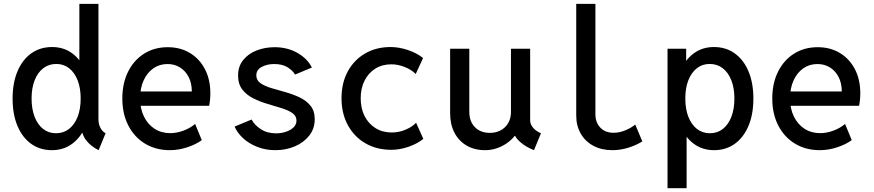

<svg xmlns="http://www.w3.org/2000/svg" viewBox="-20 -772 4540 997"><path d="M492.2 7.8Q453.6 -11.7 431.2 -38.8Q408.7 -65.9 406.2 -92.8L420.4 -81.5H381.8L402.8 -140.1V-408.2L381.3 -460.4H392.1V-752H491.2V-151.9Q491.2 -127.9 501.5 -108.2Q511.7 -88.4 528.3 -80.1ZM249.5 7.8Q188 7.8 141.8 -25.1Q95.7 -58.1 70.6 -118.4Q45.4 -178.7 45.4 -260.3Q45.4 -341.3 70.8 -401.6Q96.2 -461.9 142.3 -494.9Q188.5 -527.8 250.5 -527.8Q311 -527.8 355.7 -494.6Q400.4 -461.4 425.5 -401.1Q450.7 -340.8 450.7 -260.3Q450.7 -179.7 425.5 -119.4Q400.4 -59.1 355.2 -25.6Q310.1 7.8 249.5 7.8ZM271 -80.1Q309.6 -80.1 338.4 -102.5Q367.2 -125 383.1 -165.5Q398.9 -206.1 398.9 -260.3Q398.9 -314.9 383.1 -355.2Q367.2 -395.5 338.9 -417.7Q310.5 -439.9 272.5 -439.9Q233.4 -439.9 204.6 -417.7Q175.8 -395.5 159.9 -355.2Q144 -314.9 144 -260.3Q144 -206.1 159.7 -165.5Q175.3 -125 203.9 -102.5Q232.4 -80.1 271 -80.1Z M862.3 7.8Q789.1 7.8 733.4 -25.9Q677.7 -59.6 646.5 -120.1Q615.2 -180.7 615.2 -260.3Q615.2 -339.4 645 -399.4Q674.8 -459.5 728 -493.2Q781.2 -526.9 851.1 -526.9Q916.5 -526.9 966.3 -496.8Q1016.1 -466.8 1044.2 -412.8Q1072.3 -358.9 1072.3 -287.6Q1072.3 -272 1070.6 -253.7Q1068.8 -235.4 1065.9 -222.7H692.9V-296.9H976.1Q976.1 -339.4 960 -371.3Q943.8 -403.3 915.3 -421.4Q886.7 -439.5 849.6 -439.5Q808.1 -439.5 776.1 -417Q744.1 -394.5 725.8 -354.5Q707.5 -314.5 707.5 -261.2Q707.5 -207.5 727.5 -166.7Q747.6 -126 782.7 -103.3Q817.9 -80.6 863.8 -80.6Q897.5 -80.6 932.4 -93.5Q967.3 -106.4 993.2 -128.4L1027.8 -44.4Q997.6 -22 952.1 -7.1Q906.7 7.8 862.3 7.8Z M1410.2 7.8Q1358.9 7.8 1315.7 -9.3Q1272.5 -26.4 1242.2 -54.4Q1211.9 -82.5 1198.2 -114.7L1286.6 -151.4Q1299.8 -124.5 1333 -102.1Q1366.2 -79.6 1413.6 -79.6Q1440.9 -79.6 1465.3 -87.9Q1489.7 -96.2 1504.6 -110.8Q1519.5 -125.5 1519.5 -146Q1519.5 -170.4 1497.6 -185.3Q1475.6 -200.2 1441.2 -210.7Q1406.7 -221.2 1368.2 -232.7Q1329.6 -244.1 1294.9 -261.5Q1260.3 -278.8 1238.3 -307.1Q1216.3 -335.4 1216.3 -379.9Q1216.3 -427.7 1243.2 -460.7Q1270 -493.7 1313.2 -510.3Q1356.4 -526.9 1405.8 -526.9Q1472.2 -526.9 1523.9 -497.6Q1575.7 -468.3 1599.6 -421.4L1512.2 -384.8Q1500 -405.8 1473.1 -422.6Q1446.3 -439.5 1403.8 -439.5Q1367.2 -439.5 1339.1 -424.6Q1311 -409.7 1311 -380.4Q1311 -355 1333 -339.8Q1355 -324.7 1389.4 -314.5Q1423.8 -304.2 1462.4 -293.5Q1501 -282.7 1535.6 -266.4Q1570.3 -250 1592.3 -223.1Q1614.3 -196.3 1614.3 -152.8Q1614.3 -104.5 1586.2 -68.4Q1558.1 -32.2 1511.5 -12.2Q1464.8 7.8 1410.2 7.8Z M2012.2 5.9Q1935.5 5.9 1877.2 -28.1Q1818.8 -62 1786.1 -122.6Q1753.4 -183.1 1753.4 -262.2Q1753.4 -340.8 1785.6 -400.6Q1817.9 -460.4 1875.5 -494.1Q1933.1 -527.8 2008.3 -527.8Q2050.8 -527.8 2097.4 -512.5Q2144 -497.1 2176.8 -470.7L2138.7 -387.7Q2118.2 -409.2 2082.8 -423.6Q2047.4 -438 2012.2 -438Q1964.8 -438 1929.2 -415.8Q1893.6 -393.6 1873.3 -353.8Q1853 -314 1853 -261.7Q1853 -209 1873.3 -169.2Q1893.6 -129.4 1929.9 -106.7Q1966.3 -84 2014.2 -84Q2052.2 -84 2087.2 -99.1Q2122.1 -114.3 2140.6 -134.8L2178.2 -50.8Q2147.5 -25.9 2101.8 -10Q2056.2 5.9 2012.2 5.9Z M2499 7.8Q2443.8 7.8 2403.1 -16.1Q2362.3 -40 2339.8 -83Q2317.4 -126 2317.4 -184.1V-519H2417V-190.9Q2417 -142.1 2445.3 -112.5Q2473.6 -83 2521 -82Q2554.7 -81.5 2579.8 -95.2Q2605 -108.9 2619.1 -133.3Q2633.3 -157.7 2633.3 -190.9V-519H2732.9V-146.5Q2732.9 -127 2748 -108.9Q2763.2 -90.8 2789.1 -80.1L2752.9 7.8Q2709.5 -9.3 2679.7 -35.9Q2649.9 -62.5 2649.4 -87.9L2682.1 -66.4H2625L2674.3 -99.1Q2647.5 -48.8 2599.6 -20.5Q2551.8 7.8 2499 7.8Z M3159.7 7.8Q3103.5 7.8 3061.3 -14.9Q3019 -37.6 2995.6 -78.1Q2972.2 -118.7 2972.2 -171.4V-752H3071.8V-178.7Q3071.8 -136.2 3097.2 -109.4Q3122.6 -82.5 3166.5 -82.5Q3196.3 -82.5 3226.6 -95Q3256.8 -107.4 3278.8 -125L3315.4 -37.6Q3282.2 -17.1 3241.5 -4.6Q3200.7 7.8 3159.7 7.8Z M3446.3 205.1V-519H3543V-455.1H3557.1L3533.7 -405.8V-125.5L3562.5 -65.9H3545.4V205.1ZM3688 7.8Q3627.4 7.8 3582.3 -25.6Q3537.1 -59.1 3512 -119.4Q3486.8 -179.7 3486.8 -260.3Q3486.8 -340.8 3512 -401.1Q3537.1 -461.4 3582 -494.6Q3627 -527.8 3687 -527.8Q3749 -527.8 3795.2 -494.9Q3841.3 -461.9 3866.7 -401.6Q3892.1 -341.3 3892.1 -260.3Q3892.1 -178.7 3866.7 -118.4Q3841.3 -58.1 3795.4 -25.1Q3749.5 7.8 3688 7.8ZM3666.5 -80.1Q3705.1 -80.1 3733.6 -102.5Q3762.2 -125 3777.8 -165.5Q3793.5 -206.1 3793.5 -260.3Q3793.5 -314.9 3777.6 -355.2Q3761.7 -395.5 3732.9 -417.7Q3704.1 -439.9 3665 -439.9Q3627 -439.9 3598.6 -417.7Q3570.3 -395.5 3554.4 -355.2Q3538.6 -314.9 3538.6 -260.3Q3538.6 -206.1 3554.4 -165.5Q3570.3 -125 3599.1 -102.5Q3627.9 -80.1 3666.5 -80.1Z M4237.3 7.8Q4164.1 7.8 4108.4 -25.9Q4052.7 -59.6 4021.5 -120.1Q3990.2 -180.7 3990.2 -260.3Q3990.2 -339.4 4020 -399.4Q4049.8 -459.5 4103 -493.2Q4156.2 -526.9 4226.1 -526.9Q4291.5 -526.9 4341.3 -496.8Q4391.1 -466.8 4419.2 -412.8Q4447.3 -358.9 4447.3 -287.6Q4447.3 -272 4445.6 -253.7Q4443.8 -235.4 4440.9 -222.7H4067.9V-296.9H4351.1Q4351.1 -339.4 4335 -371.3Q4318.8 -403.3 4290.3 -421.4Q4261.7 -439.5 4224.6 -439.5Q4183.1 -439.5 4151.1 -417Q4119.1 -394.5 4100.8 -354.5Q4082.5 -314.5 4082.5 -261.2Q4082.5 -207.5 4102.5 -166.7Q4122.6 -126 4157.7 -103.3Q4192.9 -80.6 4238.8 -80.6Q4272.5 -80.6 4307.4 -93.5Q4342.3 -106.4 4368.2 -128.4L4402.8 -44.4Q4372.6 -22 4327.1 -7.1Q4281.7 7.8 4237.3 7.8Z"/></svg>

Font: Reddit Mono Medium
Style: Regular
Weight: 500
Monospace: yes
Designer: Stephen Hutchings
Foundry: Reddit
Version: Version 1.014